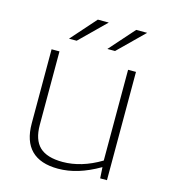

<svg xmlns="http://www.w3.org/2000/svg" viewBox="-103 -756 748 846"><g transform="rotate(15 270.5 -333.0)"><path d="M239 7Q158 7 117 -34Q76 -75 76 -156V-494H112V-159Q112 -91 145.5 -59Q179 -27 251 -27Q293 -27 336.5 -40Q380 -53 425 -80V-494H461V0H430L427 -50H426Q376 -21 330 -7Q284 7 239 7ZM239 -673H289L173 -559H138ZM414 -673H464L348 -559H313Z"/></g></svg>

Font: Blinker ExtraLight
Style: Regular
Weight: 200
Designer: Juergen Huber
Foundry: supertype
Version: Version 1.017;hotconv 1.0.117;makeotfexe 2.5.65602